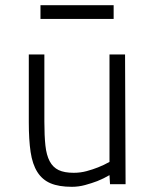

<svg xmlns="http://www.w3.org/2000/svg" viewBox="-20 -710 598 740"><path d="M462 -500 464 0H404L402 -35Q380 -22 355 -12Q334 -4 308.5 3Q283 10 257 10Q207 10 175 -3.5Q143 -17 124 -47Q105 -77 98 -124Q91 -171 91 -239V-500H151V-241Q151 -187 155 -149.5Q159 -112 171.5 -88.5Q184 -65 206 -54.5Q228 -44 264 -44Q290 -44 314 -50.5Q338 -57 358 -65Q381 -74 402 -86V-500ZM136 -690H418V-637H136Z"/></svg>

Font: Panefresco 250wt
Style: Regular
Weight: 300
Version: Version 1.000